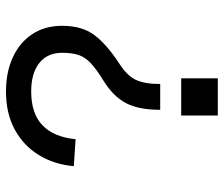

<svg xmlns="http://www.w3.org/2000/svg" viewBox="-73 -511 746 640"><g transform="rotate(90 300.0 -191.0)"><path d="M365 -544V-422H241V-544ZM285 162Q220 162 170.5 139Q121 116 93.5 74Q66 32 66 -25Q66 -91 96.5 -132Q127 -173 191 -215Q232 -241 246 -270.5Q260 -300 260 -352H346Q346 -280 323.5 -237.5Q301 -195 249 -163Q210 -139 190 -120Q170 -101 163 -79Q156 -57 156 -25Q156 24 190 51Q224 78 285 78Q359 78 398 40Q437 2 444 -70L534 -64Q528 2 496.5 53Q465 104 411.5 133Q358 162 285 162Z"/></g></svg>

Font: Geist Mono
Style: Regular
Weight: 400
Monospace: yes
Designer: Basement.studio, Andrés Briganti, Mateo Zaragoza
Foundry: Basement.studio, Vercel, Andrés Briganti, Guido Ferreyra, Mateo Zaragoza
Version: Version 1.500; ttfautohint (v1.8.4.7-5d5b)